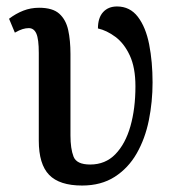

<svg xmlns="http://www.w3.org/2000/svg" viewBox="-20 -564 538 594"><path d="M234 10Q164 10 132 -23Q100 -56 100 -129V-400Q100 -443 92.5 -460Q85 -477 69 -477Q60 -477 50 -474Q40 -471 26 -463L8 -506Q29 -522 52 -531Q75 -540 101 -540Q143 -540 163.5 -521.5Q184 -503 191 -471Q198 -439 198 -397V-145Q198 -104 207.5 -79.5Q217 -55 259 -55Q306 -55 337 -87Q368 -119 383.5 -173.5Q399 -228 399 -297Q399 -355 381.5 -392.5Q364 -430 337 -450Q310 -470 283 -476Q283 -509 299 -526.5Q315 -544 342 -544Q382 -544 406.5 -512Q431 -480 441.5 -426.5Q452 -373 452 -309Q452 -249 440.5 -192Q429 -135 403 -89.5Q377 -44 335 -17Q293 10 234 10Z"/></svg>

Font: Noto Serif ExtraCondensed Medium
Style: Regular
Weight: 500
Width: 2
Designer: Monotype Design Team
Foundry: Monotype Imaging Inc.
Version: Version 2.015